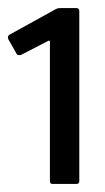

<svg xmlns="http://www.w3.org/2000/svg" viewBox="-52 -707 261 477"><path d="M79 -250Q72 -250 72 -257V-603Q72 -608 67 -605L1 -571Q-1 -570 -4.5 -570Q-8 -570 -10 -572L-31 -609Q-35 -617 -28 -621L86 -684Q90 -686 92.5 -686.5Q95 -687 100 -687H137Q145 -687 145 -680V-257Q145 -250 138 -250Z"/></svg>

Font: Glory Thin Medium
Style: Regular
Weight: 500
Version: Version 1.011